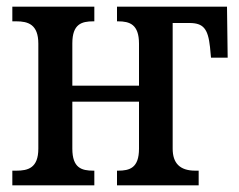

<svg xmlns="http://www.w3.org/2000/svg" viewBox="-20 -556 717 576"><path d="M17 0H263V-44H260C225 -44 197 -52 197 -110V-251H397V-110C397 -52 369 -44 334 -44H331V0H576V-44H566C519 -44 498 -67 498 -110V-487H548C590 -487 604 -470 610 -415L613 -383H663L661 -536H331V-492H334C369 -492 397 -483 397 -425V-299H197V-426C197 -484 225 -492 260 -492H263V-536H17V-492H29C64 -492 95 -483 95 -425V-110C95 -52 64 -44 29 -44H17Z"/></svg>

Font: Noto Serif Condensed Medium
Style: Regular
Weight: 500
Width: 3
Designer: Monotype Design Team
Foundry: Monotype Imaging Inc.
Version: Version 2.015